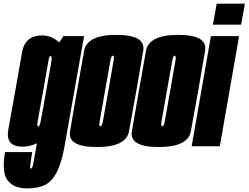

<svg xmlns="http://www.w3.org/2000/svg" viewBox="-73 -797 1354 1046"><path d="M75 229.5Q132.5 229.5 171 211Q209.5 192.5 236 141.5Q262.5 90.5 279.5 -5L385 -600H272L216.5 -516L126 -4Q108 102 104.2 111.5Q100.5 121 96 121Q91.5 121 91.2 113.8Q91 106.5 94.2 85Q97.5 63.5 102.5 31.5H-45.5Q-65 143 -31 186.2Q3 229.5 75 229.5ZM49 2Q103.5 2 158.5 -33Q213.5 -68 229.5 -159.5L163.5 -216Q153 -156 147.8 -132Q142.5 -108 135 -108Q127 -108 132.2 -135Q137.5 -162 162 -301Q186.5 -438.5 190.8 -465.2Q195 -492 202.5 -492Q210.5 -492 207.5 -468.8Q204.5 -445.5 194.5 -387.5L277.5 -432Q293 -522.5 251.8 -563.2Q210.5 -604 156 -604Q63 -604 47 -511Q31 -418 10 -301Q-11.5 -184 -27.8 -91Q-44 2 49 2Z M454.5 4Q614.5 4 629.8 -82Q645 -168 669.5 -301Q692 -433 707.2 -520Q722.5 -607 562 -607Q401 -607 385.2 -520.2Q369.5 -433.5 346.5 -301Q323.5 -168.5 308.5 -82.2Q293.5 4 454.5 4ZM474 -109Q465 -109 470 -135.2Q475 -161.5 499 -301Q524 -440 528.5 -466.8Q533 -493.5 541.5 -493.5Q551 -493.5 545.8 -467Q540.5 -440.5 517 -301Q492.5 -162 487.5 -135.5Q482.5 -109 474 -109Z M791.5 4Q951.5 4 966.8 -82Q982 -168 1006.5 -301Q1029 -433 1044.2 -520Q1059.5 -607 899 -607Q738 -607 722.2 -520.2Q706.5 -433.5 683.5 -301Q660.5 -168.5 645.5 -82.2Q630.5 4 791.5 4ZM811 -109Q802 -109 807 -135.2Q812 -161.5 836 -301Q861 -440 865.5 -466.8Q870 -493.5 878.5 -493.5Q888 -493.5 882.8 -467Q877.5 -440.5 854 -301Q829.5 -162 824.5 -135.5Q819.5 -109 811 -109Z M971 0H1124.5L1229.5 -600H1076ZM1107.5 -777 1087 -662.5H1240.5L1261 -777Z"/></svg>

Font: Anybody UltraCondensed ExtraBold
Style: Italic
Weight: 800
Width: 1
Italic angle: -10°
Version: Version 1.113;gftools[0.9.25]